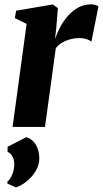

<svg xmlns="http://www.w3.org/2000/svg" viewBox="-20 -570 462 862"><path d="M36.5 0 99.5 -463 46.5 -489 52.5 -522 217 -550 240 -533.5 232.5 -443.5 227 -395Q236.5 -423 251.5 -450.8Q266.5 -478.5 287 -501Q307.5 -523.5 332.8 -537Q358 -550.5 387.5 -550.5Q400.5 -550.5 409.2 -547.5Q418 -544.5 422 -541.5L390.5 -383Q387 -387 372 -393Q357 -399 335 -399Q319 -399 304 -395.8Q289 -392.5 275.2 -386.8Q261.5 -381 250.2 -372.8Q239 -364.5 230.5 -354L182 0ZM51.5 271.5 13 254 13.5 245Q27 234.5 36 210.8Q45 187 44 163.5Q43.5 147.5 36.2 133.2Q29 119 14 111.5V89L98.5 45.5Q127.5 55.5 141.8 81.2Q156 107 156.5 139Q157 169.5 140.8 196.8Q124.5 224 100.2 243.8Q76 263.5 51.5 271.5Z"/></svg>

Font: Merriweather 60pt ExtraBold
Style: Italic
Weight: 800
Italic angle: -7.8°
Version: Version 2.101